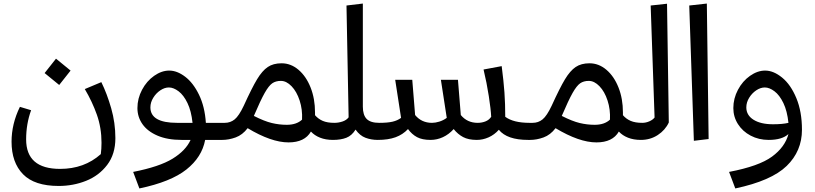

<svg xmlns="http://www.w3.org/2000/svg" viewBox="-20 -787 4586 1080"><path d="M629 -10Q629 80 583 140.5Q537 201 464.5 230Q392 259 310 259Q174 259 109.5 193Q45 127 45 10Q45 -90 92 -186L155 -167Q127 -90 127 -3Q127 163 318 163Q454 163 547 80Q551 51 551 16Q551 -68 525 -141.5Q499 -215 457 -286L550 -325Q582 -260 605.5 -178Q629 -96 629 -10ZM231 -376 295 -457 377 -390 313 -309Z M1219 0H1134Q1116 97 1028.5 166.5Q941 236 764 273L729 180Q877 151 951 105.5Q1025 60 1052 0H1002Q922 0 866 -24Q810 -48 781.5 -88.5Q753 -129 753 -179Q753 -233 779 -282Q805 -331 847 -360.5Q889 -390 932 -390Q976 -390 1021.5 -355.5Q1067 -321 1099.5 -254Q1132 -187 1138 -96H1227L1239 -46ZM1063 -96Q1056 -163 1034.5 -207.5Q1013 -252 984.5 -273.5Q956 -295 930 -295Q906 -295 882 -279Q858 -263 842 -237Q826 -211 826 -183Q826 -96 976 -96Z M1873 -47 1853 0Q1812 0 1780.5 -12.5Q1749 -25 1729 -47Q1694 14 1603 14Q1506 14 1373 -66Q1344 -28 1305.5 -14Q1267 0 1230 0H1219L1199 -45L1227 -96H1244Q1276 -96 1300 -115.5Q1324 -135 1351 -192Q1397 -293 1426 -341Q1455 -389 1486 -410Q1517 -431 1564 -431Q1616 -431 1659 -394.5Q1702 -358 1727 -295Q1752 -232 1752 -154V-139Q1770 -118 1795.5 -107Q1821 -96 1861 -96ZM1560 -332Q1531 -332 1511.5 -318.5Q1492 -305 1469 -264.5Q1446 -224 1408 -135Q1467 -105 1509 -95Q1551 -85 1593 -85Q1648 -85 1679 -114Q1682 -171 1665.5 -221.5Q1649 -272 1620 -302Q1591 -332 1560 -332Z M2125 -45 2105 0Q2068 0 2036 -12Q2004 -24 1980 -58Q1959 -24 1928 -12Q1897 0 1853 0L1833 -45L1861 -96Q1884 -96 1906.5 -103.5Q1929 -111 1941 -127L1929 -756L2021 -767V-187Q2021 -140 2042.5 -118Q2064 -96 2113 -96Z M2971 -47 2951 0Q2832 0 2786 -57Q2761 -29 2728.5 -14.5Q2696 0 2662 0Q2615 0 2585 -16Q2555 -32 2532 -61Q2505 -31 2471.5 -15.5Q2438 0 2402 0Q2355 0 2326 -15.5Q2297 -31 2275 -61Q2246 -30 2205 -15Q2164 0 2105 0L2085 -46L2113 -96Q2160 -96 2188 -102.5Q2216 -109 2236 -124L2203 -338H2299L2315 -140Q2351 -96 2410 -96Q2429 -96 2451.5 -103Q2474 -110 2493 -124L2460 -338H2556L2572 -140Q2608 -96 2667 -96Q2690 -96 2710.5 -104Q2731 -112 2743 -130Q2741 -172 2729.5 -246.5Q2718 -321 2700 -396L2802 -415Q2813 -330 2817.5 -267Q2822 -204 2822 -130Q2868 -96 2959 -96Z M3605 -47 3585 0Q3544 0 3512.5 -12.5Q3481 -25 3461 -47Q3426 14 3335 14Q3238 14 3105 -66Q3076 -28 3037.5 -14Q2999 0 2962 0H2951L2931 -45L2959 -96H2976Q3008 -96 3032 -115.5Q3056 -135 3083 -192Q3129 -293 3158 -341Q3187 -389 3218 -410Q3249 -431 3296 -431Q3348 -431 3391 -394.5Q3434 -358 3459 -295Q3484 -232 3484 -154V-139Q3502 -118 3527.5 -107Q3553 -96 3593 -96ZM3292 -332Q3263 -332 3243.5 -318.5Q3224 -305 3201 -264.5Q3178 -224 3140 -135Q3199 -105 3241 -95Q3283 -85 3325 -85Q3380 -85 3411 -114Q3414 -171 3397.5 -221.5Q3381 -272 3352 -302Q3323 -332 3292 -332Z M3565 -45 3593 -96Q3613 -96 3632.5 -104.5Q3652 -113 3662 -126L3640 -756L3732 -766L3742 -98Q3722 -55 3680 -27.5Q3638 0 3585 0Z M3883 5 3857 -756 3956 -767 3966 -5Z M4491 -57Q4491 63 4405 146.5Q4319 230 4116 273L4081 180Q4249 148 4322.5 94Q4396 40 4415 -33Q4379 0 4304 0Q4248 0 4202.5 -24Q4157 -48 4131 -89Q4105 -130 4105 -179Q4105 -233 4131 -282Q4157 -331 4199 -360.5Q4241 -390 4284 -390Q4331 -390 4379.5 -350.5Q4428 -311 4459.5 -235Q4491 -159 4491 -57ZM4328 -88Q4382 -88 4415 -96Q4408 -163 4386.5 -207.5Q4365 -252 4336.5 -273.5Q4308 -295 4282 -295Q4258 -295 4234 -279Q4210 -263 4194 -237Q4178 -211 4178 -183Q4178 -139 4218.5 -113.5Q4259 -88 4328 -88Z"/></svg>

Font: FiraGO
Style: Italic
Weight: 400
Italic angle: -8°
Designer: bBox Type GmbH
Foundry: bBox Type GmbH
Version: Version 1.001